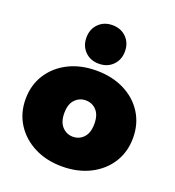

<svg xmlns="http://www.w3.org/2000/svg" viewBox="-148 -941 974 1068"><g transform="rotate(20 339.0 -407.5)"><path d="M339 10Q246 10 174.5 -26.5Q103 -63 62 -127Q21 -191 21 -274Q21 -357 62 -421Q103 -485 174.5 -521Q246 -557 339 -557Q432 -557 504 -521Q576 -485 616.5 -421Q657 -357 657 -274Q657 -191 616.5 -127Q576 -63 504 -26.5Q432 10 339 10ZM339 -166Q377 -166 402.5 -193.5Q428 -221 428 -274Q428 -327 402.5 -354Q377 -381 339 -381Q302 -381 276 -354Q250 -327 250 -274Q250 -221 276 -193.5Q302 -166 339 -166ZM336 -597Q286 -597 254 -629Q222 -661 222 -711Q222 -761 254 -793Q286 -825 336 -825Q386 -825 418 -793Q450 -761 450 -711Q450 -661 418 -629Q386 -597 336 -597Z"/></g></svg>

Font: Montserrat Black
Style: Regular
Weight: 900
Designer: Julieta Ulanovsky
Foundry: Julieta Ulanovsky
Version: Version 9.000; ttfautohint (v1.8.4.7-5d5b)